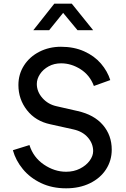

<svg xmlns="http://www.w3.org/2000/svg" viewBox="-20 -1011 686 1043"><path d="M50 -195 140 -223Q161 -156 218.5 -117Q276 -78 339 -78Q381 -78 414.5 -95Q448 -112 467 -138Q486 -164 486 -190Q486 -231 457.5 -264Q429 -297 379 -308L253 -336Q173 -353 126.5 -412.5Q80 -472 80 -549Q80 -608 110.5 -655.5Q141 -703 194 -730Q247 -757 311 -757Q382 -757 437.5 -732Q493 -707 528.5 -665.5Q564 -624 579 -576L490 -544Q468 -603 417.5 -635Q367 -667 312 -667Q274 -667 244 -650.5Q214 -634 197 -608Q180 -582 180 -555Q180 -513 210.5 -478.5Q241 -444 287 -434L401 -408Q491 -388 539 -332Q587 -276 587 -198Q587 -139 556 -91Q525 -43 468.5 -15.5Q412 12 339 12Q263 12 203 -16.5Q143 -45 104 -92.5Q65 -140 50 -195ZM275 -991H370L486 -847H401L323 -941L247 -847H161Z"/></svg>

Font: Evergrow Sans 
Style: Medium
Weight: 500
Foundry: 10Web
Version: Version 1.000